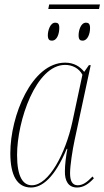

<svg xmlns="http://www.w3.org/2000/svg" viewBox="-20 -825 465 855"><path d="M425 -805H199L195 -785H421ZM348 -644C371 -644 381 -676 381 -700C381 -719 374 -724 363 -724C339 -724 330 -688 330 -668C330 -648 337 -644 348 -644ZM211 -644C235 -644 244 -676 244 -701C244 -719 238 -724 226 -724C203 -724 193 -688 193 -668C193 -648 201 -644 211 -644ZM118 10C167 10 223 -33 277 -162H280C274 -131 269 -91 269 -63C268 -20 284 10 323 10C352 10 375 -6 398 -31L392 -39C368 -14 349 0 326 0C302 0 292 -19 292 -54C292 -88 303 -158 312 -200L384 -535H376L355 -505C337 -528 310 -546 270 -546C121 -546 26 -309 26 -143C26 -44 56 10 118 10ZM122 0C83 0 56 -36 56 -135C56 -287 140 -536 270 -536C302 -536 332 -521 347 -492L302 -281C272 -143 198 0 122 0Z"/></svg>

Font: Noto Serif Display Condensed Thin
Style: Italic
Weight: 100
Width: 3
Italic angle: -12°
Designer: Monotype Design Team
Foundry: Monotype Imaging Inc.
Version: Version 2.009